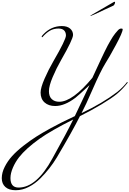

<svg xmlns="http://www.w3.org/2000/svg" viewBox="-244 -1180 1460 2166"><path d="M582 168Q332 293 200 387Q48 496 -29 594Q-71 648 -98.5 711.5Q-126 775 -126 829Q-126 936 -34 936Q169 936 348 606Q514 309 582 168ZM944 -464Q889 -374 804 -179Q719 16 676 96Q910 -14 1078 -142Q1115 -172 1145.5 -203.5Q1176 -235 1184 -248Q1188 -254 1192 -254Q1196 -254 1196 -251Q1196 -248 1194 -244Q1134 -169 1074.5 -120Q1015 -71 899 -1.5Q783 68 658 130Q575 296 396 598Q320 724 212 832Q152 892 80 929Q8 966 -67.5 966Q-143 966 -183.5 929.5Q-224 893 -224 830.5Q-224 768 -191 702.5Q-158 637 -107.5 581Q-57 525 19 465.5Q95 406 164.5 362Q234 318 323 269Q443 203 600 130L766 -220Q651 -112 607 -77Q485 16 378 16Q304 16 259 -24Q214 -64 214 -136Q214 -190 258.5 -292Q303 -394 357 -487Q500 -733 500 -780Q500 -815 479.5 -836.5Q459 -858 415.5 -858Q372 -858 334.5 -841.5Q297 -825 254 -782Q249 -777 244 -771Q235 -760 232 -760Q226 -760 226 -767Q226 -774 248 -796Q335 -886 454 -886Q514 -886 547 -857.5Q580 -829 580 -786Q580 -737 444 -500Q393 -411 350.5 -311Q308 -211 308 -151.5Q308 -92 340 -62Q372 -32 424 -32Q574 -32 798 -302Q818 -345 851.5 -417.5Q885 -490 898 -517.5Q911 -545 934.5 -594Q958 -643 970 -664.5Q982 -686 1000 -718Q1030 -771 1056 -803Q1082 -834 1088 -840Q1106 -858 1123 -858Q1140 -858 1140 -850Q1140 -814 1061.5 -669Q983 -524 944 -464ZM796 -1016 1034 -1154Q1043 -1160 1050 -1160Q1054 -1160 1054 -1152Q1054 -1144 1047.5 -1131.5Q1041 -1119 1034 -1116Q1002 -1102 938 -1072Q786 -1000 780 -1000Q774 -1000 774 -1001.5Q774 -1003 796 -1016Z"/></svg>

Font: Miama
Style: Regular
Weight: 400
Italic angle: 16.5°
Designer: Linus Romer
Foundry: Linus Romer
Version: 0.32